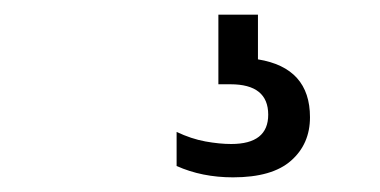

<svg xmlns="http://www.w3.org/2000/svg" viewBox="-20 -30 519 262"><path d="M298 212Q255.5 212 221 196.5V150Q241 159.5 260.2 163Q279.5 166.5 295.5 166.5Q346 166.5 346 126.5Q346 85 294.5 85H278V-10H332V51Q403 62.5 403 130Q403 166.5 377.2 189.2Q351.5 212 298 212Z"/></svg>

Font: Encode Sans Cnd Md
Style: Regular
Weight: 500
Width: 3
Designer: Multiple Designers
Foundry: Impallari Type
Version: Version 3.002; ttfautohint (v1.8.3) -l 8 -r 50 -G 200 -x 14 